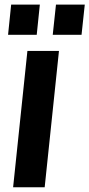

<svg xmlns="http://www.w3.org/2000/svg" viewBox="-20 -794 379 814"><path d="M14.2 -646.5 27.3 -774.4H148.9L135.7 -646.5ZM203.6 -646.5 217.3 -774.4H339.4L325.7 -646.5ZM35.6 0 96.2 -578.1H230L169.4 0Z"/></svg>

Font: Oswald
Style: Medium
Weight: 500
Designer: Vernon Adams
Foundry: Vernon Adams
Version: 3.0; ttfautohint (v0.94.23-7a4d-dirty) -l 8 -r 50 -G 150 -x 